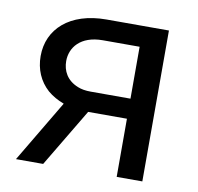

<svg xmlns="http://www.w3.org/2000/svg" viewBox="-65 -595 682 662"><g transform="rotate(10 276.0 -264.0)"><path d="M255.9 -528.3C127.9 -528.3 54.2 -459.5 54.2 -365.2C54.2 -318.8 71.3 -278.8 104 -249.5C120.1 -235.8 139.2 -225.1 161.1 -216.8L32.2 0H127.4L249 -203.6H384.8V0H474.6V-528.3ZM199.7 -281.7C160.2 -297.4 144 -329.1 144 -363.3C144 -410.2 177.7 -455.6 255.9 -455.6H384.8V-273.9H245.6C227.5 -273.9 212.4 -276.4 199.7 -281.7Z"/></g></svg>

Font: Bert Sans
Style: Regular
Weight: 400
Designer: Christian Robertson (Google), Cristiano Sobral
Foundry: Google, Cristiano Sobral
Version: Version 3.101